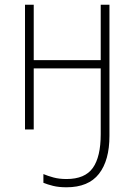

<svg xmlns="http://www.w3.org/2000/svg" viewBox="-20 -549 570 814"><path d="M262 245Q229 245 205 239Q181 233 164 226V189Q183 197 207 203.5Q231 210 262 210Q340 210 373.5 163Q407 116 407 20V-259H123V0H86V-529H123V-294H407V-529H444V27Q444 131 399.5 188Q355 245 262 245Z"/></svg>

Font: Noto Sans Mono Condensed ExtraLight
Style: Regular
Weight: 200
Width: 3
Designer: Monotype Design Team
Foundry: Monotype Imaging Inc.
Version: Version 2.014; ttfautohint (v1.8.4.7-5d5b)